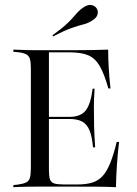

<svg xmlns="http://www.w3.org/2000/svg" viewBox="-20 -777 567 797"><path d="M137.1 -2.4Q115.3 -2.4 96 -2Q76.6 -1.6 61.3 -1.2Q46 -0.8 35.5 0V-8.9L52.4 -10.5Q75.8 -13.7 87.9 -19.4Q100 -25 104 -38.7Q108.1 -52.4 108.1 -78.2V-492.7Q108.1 -519.4 104 -532.7Q100 -546 87.9 -552Q75.8 -558.1 52.4 -560.5L35.5 -562.1V-571Q46 -571 61.3 -570.2Q76.6 -569.4 96 -569Q115.3 -568.5 137.1 -568.5H146.8H283.9Q335.5 -568.5 370.2 -569.4Q404.8 -570.2 429 -571Q429 -532.3 431.5 -492.3Q433.9 -452.4 438.7 -409.7H429.8Q412.9 -470.2 394 -502.8Q375 -535.5 346 -547.6Q316.9 -559.7 270.2 -559.7H183.1V-69.4Q183.1 -45.2 187.5 -32.3Q191.9 -19.4 205.6 -15.3Q219.4 -11.3 245.2 -11.3H301.6Q337.1 -11.3 362.5 -19Q387.9 -26.6 405.6 -46Q423.4 -65.3 437.5 -100Q451.6 -134.7 464.5 -187.9H474.2Q468.5 -138.7 465.3 -91.9Q462.1 -45.2 461.3 0Q430.6 -1.6 386.3 -2Q341.9 -2.4 276.6 -2.4H146.8ZM158.9 -283.1V-291.9H325.8V-283.1ZM366.1 -165.3Q362.1 -210.5 351.6 -235.9Q341.1 -261.3 321.4 -272.2Q301.6 -283.1 268.5 -283.1V-291.9Q314.5 -291.9 335.5 -318.1Q356.5 -344.4 364.5 -408.9H372.6Q369.4 -359.7 369.8 -333.9Q370.2 -308.1 370.2 -287.1Q370.2 -268.5 370.6 -251.2Q371 -233.9 372.2 -213.3Q373.4 -192.7 375 -165.3ZM200.8 -625.8 197.6 -630.6Q230.6 -654 249.6 -671Q268.5 -687.9 280.2 -701.2Q291.9 -714.5 302 -725.8Q312.1 -737.1 328.2 -747.6Q346 -758.9 360.1 -756Q374.2 -753.2 381.5 -741.9Q388.7 -730.6 384.7 -716.5Q380.6 -702.4 362.9 -691.9Q346 -680.6 326.2 -675.8Q306.5 -671 277.4 -660.9Q248.4 -650.8 200.8 -625.8Z"/></svg>

Font: Playfair 144pt SemiCondensed Light
Style: Regular
Weight: 300
Width: 4
Designer: Claus Eggers Sørensen
Foundry: Claus Eggers Sørensen
Version: Version 2.203